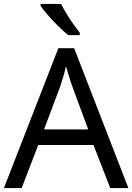

<svg xmlns="http://www.w3.org/2000/svg" viewBox="-20 -964 679 984"><path d="M545 0 459 -221H176L91 0H0L279 -717H360L638 0ZM352 -517Q349 -525 342 -546Q335 -567 328.5 -589.5Q322 -612 318 -624Q311 -593 302 -563.5Q293 -534 287 -517L206 -301H432ZM293 -944Q304 -922 320.5 -894.5Q337 -867 355.5 -841Q374 -815 389 -796V-784H330Q307 -802 278 -830.5Q249 -859 224.5 -887.5Q200 -916 188 -934V-944Z"/></svg>

Font: Noto Sans Avestan
Style: Regular
Weight: 400
Designer: Monotype Design Team
Foundry: Monotype Imaging Inc.
Version: Version 2.003; ttfautohint (v1.8.4.7-5d5b)